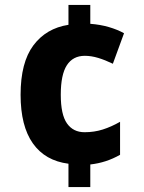

<svg xmlns="http://www.w3.org/2000/svg" viewBox="-20 -744 581 774"><path d="M344 -648Q384 -645 418.5 -635Q453 -625 480 -610L435 -487Q404 -502 376 -510.5Q348 -519 322 -519Q274 -519 249.5 -481Q225 -443 225 -362Q225 -282 250 -246.5Q275 -211 321 -211Q360 -211 394.5 -222Q429 -233 464 -253V-120Q408 -88 344 -81V10H256V-84Q162 -96 112.5 -166Q63 -236 63 -362Q63 -492 114.5 -561Q166 -630 256 -644V-724H344Z"/></svg>

Font: Noto Sans Gurmukhi SemiCondensed ExtraBold
Style: Regular
Weight: 800
Width: 4
Designer: Jelle Bosma - Monotype Design Team
Foundry: Monotype Imaging Inc.
Version: Version 2.004; ttfautohint (v1.8.4.7-5d5b)